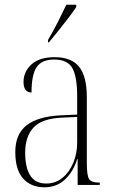

<svg xmlns="http://www.w3.org/2000/svg" viewBox="-20 -786 486 816"><path d="M169 10Q112 10 78.5 -27Q45 -64 45 -140Q45 -216 93 -253.5Q141 -291 239 -296L308 -299V-375Q308 -460 287.5 -496.5Q267 -533 210 -533Q158 -533 136 -501Q114 -469 114 -393Q80 -393 80 -438Q80 -481 113.5 -512Q147 -543 213 -543Q283 -543 316 -502.5Q349 -462 349 -372V-93Q349 -39 359 -24.5Q369 -10 401 -10H404V0H310V-110H308Q292 -57 256.5 -23.5Q221 10 169 10ZM177 -6Q215 -6 244.5 -29.5Q274 -53 291 -93Q308 -133 308 -181V-289L243 -286Q157 -282 122 -243.5Q87 -205 87 -137Q87 -74 108.5 -40Q130 -6 177 -6ZM184 -616Q207 -655 226.5 -693.5Q246 -732 262 -766H304V-756Q293 -739 272.5 -712Q252 -685 229.5 -657Q207 -629 188 -606H184Z"/></svg>

Font: Noto Serif Display Condensed ExtraLight
Style: Regular
Weight: 200
Width: 3
Designer: Monotype Design Team
Foundry: Monotype Imaging Inc.
Version: Version 2.009